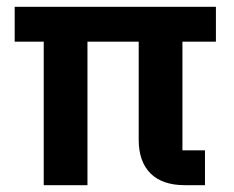

<svg xmlns="http://www.w3.org/2000/svg" viewBox="-20 -542 685 562"><path d="M514 -102H580V0H521Q455 0 420.5 -34.5Q386 -69 386 -133V-420H236V0H108V-420H23V-522H612V-420H514Z"/></svg>

Font: IBM Plex Sans Thai SmBld
Style: Regular
Weight: 600
Designer: Mike Abbink, Paul van der Laan, Pieter van Rosmalen, Ben Mitchell, Mark Frömberg
Foundry: Bold Monday
Version: Version 1.2